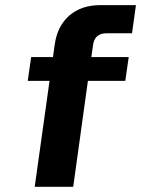

<svg xmlns="http://www.w3.org/2000/svg" viewBox="-20 -720 544 740"><path d="M391.1 -591.8Q345.2 -591.8 338.9 -547.9L332 -500H476.1L462.9 -408.2H318.8L262.2 0H113.8L170.9 -408.2H86.9L100.1 -500H184.1L190.9 -547.9Q200.7 -619.1 246.8 -659.7Q293 -700.2 366.2 -700.2H503.9L488.8 -591.8Z"/></svg>

Font: Fivo Sans Modern
Style: Italic
Weight: 700
Designer: Alexander Slobzheninov
Foundry: Alexander Slobzheninov
Version: 1.0